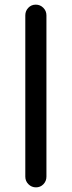

<svg xmlns="http://www.w3.org/2000/svg" viewBox="-20 -614 309 827"><path d="M135 193Q116 193 102.5 179.5Q89 166 89 147V-548Q89 -567 102 -580.5Q115 -594 134 -594Q153 -594 166.5 -580.5Q180 -567 180 -548V147Q180 166 167 179.5Q154 193 135 193Z"/></svg>

Font: Varela Round
Style: Regular
Weight: 400
Designer: Joe Prince, Avraham Cornfeld
Foundry: Joe Prince, Avraham Cornfeld
Version: Version 3.010; ttfautohint (v1.8.4.7-5d5b)